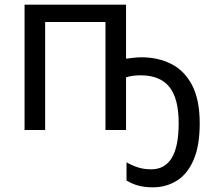

<svg xmlns="http://www.w3.org/2000/svg" viewBox="-20 -556 903 821"><path d="M519 -536V-305Q535 -307 551.5 -309Q568 -311 585 -311Q655 -311 711.5 -283Q768 -255 801 -192.5Q834 -130 834 -29Q834 68 807.5 128.5Q781 189 735.5 217Q690 245 634 245Q598 245 571 237.5Q544 230 521 216V138Q543 151 569 159.5Q595 168 627 168Q684 168 714 120Q744 72 744 -30Q744 -135 704 -184.5Q664 -234 581 -234Q567 -234 549.5 -232Q532 -230 519 -225V0H431V-462H173V0H85V-536Z"/></svg>

Font: Noto Sans
Style: Regular
Weight: 400
Designer: Monotype Design Team
Foundry: Monotype Imaging Inc.
Version: Version 1.902